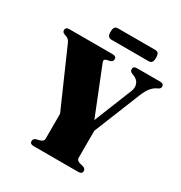

<svg xmlns="http://www.w3.org/2000/svg" viewBox="-194 -987 1066 1128"><g transform="rotate(30 339.5 -423.5)"><path d="M524.5 -20Q524.5 0 498.5 0H196.5Q170.5 0 170.5 -20Q170.5 -36 188 -42L211.5 -48Q235.5 -55 235.5 -72.5V-242.5L67.5 -625Q60.5 -640 53.8 -646Q47 -652 37.5 -655L25 -659.5Q9.5 -665 9.5 -680Q9.5 -700 35 -700H327.5Q353.5 -700 353.5 -680Q353.5 -663.5 335.5 -658L315.5 -653.5Q301.5 -649.5 299.8 -643Q298 -636.5 304 -622.5L428.5 -311L532.5 -570Q543 -596.5 533.5 -620.2Q524 -644 493 -655L482.5 -659.5Q468.5 -665.5 468.5 -680Q468.5 -700 493.5 -700H650.5Q675.5 -700 675.5 -680Q675.5 -667 661.5 -660L652.5 -655.5Q634.5 -647 617.8 -627.2Q601 -607.5 584 -565L459.5 -256V-72.5Q459.5 -55 483.5 -48L507 -42Q524.5 -36 524.5 -20ZM251.5 -808Q251.5 -829.5 258.2 -838.2Q265 -847 280 -847H531Q546 -847 552.8 -838.8Q559.5 -830.5 559.5 -808.5Q559.5 -787.5 552.8 -778.8Q546 -770 531 -770H280Q265 -770 258.2 -778.8Q251.5 -787.5 251.5 -808Z"/></g></svg>

Font: Fraunces 72pt S000 Black
Style: Regular
Weight: 900
Version: Version 1.000; ttfautohint (v1.8.3)